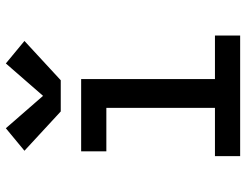

<svg xmlns="http://www.w3.org/2000/svg" viewBox="-110 -710 821 640"><g transform="rotate(-90 300.0 -390.5)"><path d="M99 0V-84H260V-446H115V-530H356V-84H501V0ZM248 -598 117 -719 192 -781 300 -657 408 -781 483 -719 352 -598Z"/></g></svg>

Font: Iosevka Curly Slab MdEx
Style: Regular
Weight: 500
Width: 7
Monospace: yes
Designer: Belleve Invis
Foundry: Belleve Invis
Version: Version 11.1.0; ttfautohint (v1.8.3)